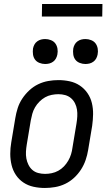

<svg xmlns="http://www.w3.org/2000/svg" viewBox="-20 -926 540 954"><path d="M203 8Q174 8 146.5 2Q119 -4 96.5 -19Q74 -34 59 -56.5Q44 -79 37.5 -106Q31 -133 31 -161.5Q31 -190 36 -219L56 -339Q60 -364 68 -389Q76 -414 91 -436.5Q106 -459 126 -477.5Q146 -496 170 -507.5Q194 -519 219.5 -523.5Q245 -528 270 -528Q299 -528 326.5 -522Q354 -516 376.5 -501Q399 -486 414.5 -463.5Q430 -441 436.5 -414Q443 -387 442.5 -358.5Q442 -330 438 -301L418 -181Q414 -156 405.5 -131Q397 -106 382.5 -83.5Q368 -61 348 -42.5Q328 -24 304 -12.5Q280 -1 254 3.5Q228 8 203 8ZM204 -62Q220 -62 237 -65.5Q254 -69 269.5 -77.5Q285 -86 297.5 -99Q310 -112 319 -127.5Q328 -143 333 -159.5Q338 -176 340 -192L360 -312Q363 -330 364 -347.5Q365 -365 362.5 -381.5Q360 -398 352.5 -413Q345 -428 332.5 -438.5Q320 -449 304 -453.5Q288 -458 270 -458Q254 -458 236.5 -454.5Q219 -451 204 -442.5Q189 -434 176 -421Q163 -408 154 -392.5Q145 -377 140.5 -360.5Q136 -344 133 -328L113 -208Q110 -190 109 -172.5Q108 -155 111 -138.5Q114 -122 121.5 -107Q129 -92 141 -81.5Q153 -71 169.5 -66.5Q186 -62 204 -62ZM404 -608Q390 -608 376 -613.5Q362 -619 354 -630Q346 -641 344 -655.5Q342 -670 344 -685Q346 -695 351 -704.5Q356 -714 365 -720.5Q374 -727 384 -729.5Q394 -732 405 -732Q419 -732 433 -726.5Q447 -721 455 -710Q463 -699 465.5 -684.5Q468 -670 465 -655Q463 -645 458 -635.5Q453 -626 444 -619.5Q435 -613 425 -610.5Q415 -608 404 -608ZM204 -608Q190 -608 176 -613.5Q162 -619 154 -630Q146 -641 144 -655.5Q142 -670 144 -685Q146 -695 151 -704.5Q156 -714 165 -720.5Q174 -727 184 -729.5Q194 -732 205 -732Q219 -732 233 -726.5Q247 -721 255 -710Q263 -699 265.5 -684.5Q268 -670 265 -655Q263 -645 258 -635.5Q253 -626 244 -619.5Q235 -613 225 -610.5Q215 -608 204 -608ZM188 -844 189 -906H489L488 -844Z"/></svg>

Font: Iosevka
Style: Italic
Weight: 400
Italic angle: -9°
Monospace: yes
Designer: Belleve Invis
Foundry: Belleve Invis
Version: Version 32.5.0; ttfautohint (v1.8.4)